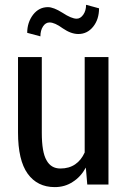

<svg xmlns="http://www.w3.org/2000/svg" viewBox="-20 -765 525 796"><path d="M335.9 -70.3Q314.5 -31.2 281.2 -10.7Q249 10.7 207 10.7Q134.8 10.7 94.7 -44.9Q54.7 -100.6 54.7 -215.8Q54.7 -227.5 54.7 -240.2Q54.7 -306.6 54.7 -418.9Q54.7 -446.3 54.7 -528.3Q79.1 -528.3 153.3 -528.3Q153.3 -450.2 153.3 -214.8Q153.3 -133.8 172.9 -100.6Q191.4 -66.4 230.5 -66.4Q266.6 -66.4 292 -84Q316.4 -100.6 331.1 -132.8Q331.1 -264.6 331.1 -528.3Q355.5 -528.3 429.7 -528.3Q429.7 -396.5 429.7 0Q408.2 0 341.8 0Q339.8 -17.6 335.9 -70.3ZM390.6 -730.5Q390.6 -684.6 366.2 -654.3Q341.8 -624 304.7 -624Q274.4 -624 240.2 -647.5Q207 -671.9 185.5 -671.9Q168.9 -671.9 158.2 -655.3Q147.5 -638.7 147.5 -614.3Q128.9 -619.1 92.8 -628.9Q92.8 -671.9 117.2 -704.1Q141.6 -735.4 178.7 -735.4Q202.1 -735.4 239.3 -711.9Q276.4 -687.5 297.9 -687.5Q313.5 -687.5 325.2 -704.1Q336.9 -720.7 336.9 -745.1Q354.5 -740.2 390.6 -730.5Z"/></svg>

Font: Noto Sans Hebrew DECATHLON 
Style: Regular
Weight: 400
Designer: Monotype Design team
Version: Version 1.03 uh